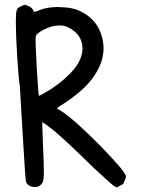

<svg xmlns="http://www.w3.org/2000/svg" viewBox="-20 -790 599 810"><path d="M50.8 -747.1Q53.7 -756.8 65.4 -761.7Q80.1 -769.5 83 -769.5Q91.8 -769.5 105.5 -761.7Q119.1 -752.9 121.1 -744.1V-743.2Q122.1 -740.2 125 -740.2Q130.9 -740.2 149.4 -748Q175.8 -759.8 227.5 -760.7Q229.5 -759.8 231.4 -759.8Q283.2 -759.8 315.4 -744.1Q363.3 -722.7 390.6 -680.7Q416 -636.7 417 -586.9Q417 -563.5 410.2 -539.1Q396.5 -489.3 355.5 -441.4Q317.4 -397.5 252.9 -355.5Q225.6 -338.9 219.7 -333Q224.6 -329.1 240.2 -320.3Q293.9 -285.2 403.3 -174.8Q459 -117.2 485.4 -85.9Q511.7 -54.7 511.7 -43.9Q511.7 -41 500 -14.6L499 -13.7L498 -12.7L473.6 0H472.7Q470.7 0 468.8 -2H467.8H466.8Q460 -3.9 420.9 -40Q380.9 -75.2 332 -124Q202.1 -251 158.2 -274.4Q158.2 -270.5 158.2 -264.6Q158.2 -249 162.1 -159.2Q165 -102.5 165 -63.5Q165 -31.2 160.2 -21.5Q154.3 -8.8 140.6 -2.9Q134.8 -1 128.9 -1Q99.6 -1 89.8 -22.5Q86.9 -30.3 75.2 -231.4Q63.5 -421.9 63.5 -428.7Q58.6 -455.1 52.7 -547.9Q46.9 -641.6 46.9 -692.4V-708Q46.9 -736.3 50.8 -747.1ZM328.1 -584Q328.1 -644.5 267.6 -674.8Q252 -682.6 231.4 -682.6Q191.4 -682.6 148.4 -655.3Q135.7 -646.5 132.8 -641.1Q129.9 -635.7 129.9 -623Q129.9 -600.6 135.7 -493.2Q141.6 -400.4 143.6 -385.7Q154.3 -388.7 193.4 -413.1Q236.3 -441.4 259.8 -464.8Q327.1 -524.4 328.1 -584Z"/></svg>

Font: sage sans
Style: Regular
Weight: 400
Version: Version 001.032